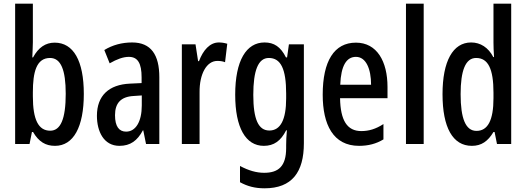

<svg xmlns="http://www.w3.org/2000/svg" viewBox="-20 -780 2850 1040"><path d="M158 -551V-760H62V0H140L153 -65H159C190 -12 227 10 278 10C378 10 434 -92 434 -271C434 -451 378 -549 276 -549C227 -549 188 -523 159 -469H155C156 -502 158 -530 158 -551ZM251 -466C310 -466 336 -401 336 -272C336 -135 308 -72 252 -72C188 -72 158 -132 158 -258V-280C158 -389 177 -466 251 -466Z M696 -550C640 -550 589 -536 545 -509L574 -437C614 -460 648 -472 678 -472C727 -472 747 -436 747 -361V-330L684 -327C570 -322 505 -262 505 -153C505 -68 542 10 627 10C686 10 724 -18 754 -74H756L771 0H843V-362C843 -483 798 -550 696 -550ZM703 -260 748 -263V-209C748 -121 715 -67 663 -67C625 -67 603 -95 603 -156C603 -222 635 -256 703 -260Z M1165 -550C1117 -550 1080 -508 1058 -449H1053L1039 -540H965V0H1061V-280C1060 -379 1099 -450 1157 -450C1173 -450 1187 -448 1199 -443L1211 -543C1194 -548 1180 -550 1165 -550Z M1413 -550C1314 -550 1254 -452 1254 -267C1254 -88 1311 10 1409 10C1464 10 1501 -17 1530 -74H1534C1531 -44 1530 -14 1530 8V22C1530 120 1489 156 1411 156C1369 156 1327 144 1280 119V207C1320 229 1361 240 1413 240C1562 240 1626 152 1626 -4V-540H1545L1535 -469H1529C1500 -527 1464 -550 1413 -550ZM1436 -466C1501 -466 1530 -407 1530 -273V-247C1530 -131 1499 -73 1439 -73C1380 -73 1352 -133 1352 -266C1352 -397 1378 -466 1436 -466Z M1908 -549C1790 -549 1728 -449 1728 -267C1728 -106 1784 10 1925 10C1974 10 2018 -1 2057 -25V-108C2015 -81 1978 -70 1937 -70C1860 -70 1824 -128 1822 -248H2079V-309C2079 -447 2022 -549 1908 -549ZM1908 -472C1963 -472 1990 -406 1990 -321H1823C1827 -425 1857 -472 1908 -472Z M2275 0V-760H2179V0Z M2536 10C2588 10 2623 -15 2653 -65H2659L2672 0H2749V-760H2653V-550C2653 -529 2654 -504 2656 -471H2652C2625 -523 2582 -550 2532 -550C2433 -550 2377 -448 2377 -270C2377 -90 2432 10 2536 10ZM2561 -71C2502 -71 2475 -138 2475 -270C2475 -397 2501 -466 2559 -466C2624 -466 2653 -407 2653 -278V-248C2653 -128 2622 -71 2561 -71Z"/></svg>

Font: Noto Sans Khmer ExtraCondensed Medium
Style: Regular
Weight: 500
Width: 2
Designer: Danh Hong and the Monotype Design Team
Foundry: Monotype Imaging Inc.
Version: Version 2.004